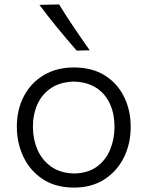

<svg xmlns="http://www.w3.org/2000/svg" viewBox="-20 -832 662 863"><path d="M313.5 11.2Q229.5 11.2 172.1 -26.9Q114.7 -64.9 85.2 -127.2Q55.7 -189.5 55.7 -261.7Q55.7 -339.4 87.4 -399.7Q119.1 -460 176.8 -494.4Q234.4 -528.8 312.5 -528.8Q393.1 -528.8 450 -493.7Q506.8 -458.5 537.1 -397.9Q567.4 -337.4 567.4 -261.7Q567.4 -185.1 536.4 -123.3Q505.4 -61.5 448.2 -25.1Q391.1 11.2 313.5 11.2ZM313.5 -52.2Q376 -53.7 416 -83.3Q456.1 -112.8 475.3 -160.2Q494.6 -207.5 494.6 -261.7Q494.6 -352.1 447.3 -407.2Q399.9 -462.4 313.5 -465.3Q252 -463.9 210.7 -436.8Q169.4 -409.7 148.7 -364.3Q127.9 -318.8 127.9 -261.7Q127.9 -207.5 147.9 -160.4Q168 -113.3 209.2 -83.5Q250.5 -53.7 313.5 -52.2ZM324.7 -604.5Q280.3 -655.3 238.3 -706.5Q196.3 -757.8 157.2 -810.1L245.6 -812Q277.3 -760.3 312 -709Q346.7 -657.7 383.3 -606Z"/></svg>

Font: Pinar Regular
Style: Regular
Weight: 400
Designer: Amin Abedi
Version: Version 3.000